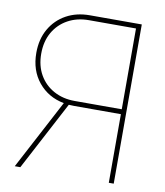

<svg xmlns="http://www.w3.org/2000/svg" viewBox="-82 -796 742 864"><g transform="rotate(10 289.0 -364.0)"><path d="M496.1 0H473.6V-313.5H258.8Q247.1 -313.5 235.4 -314.5L69.3 0H43.9L211.9 -317.9Q139.6 -331.5 95.2 -385.5Q50.8 -439.5 50.8 -519.5Q50.8 -582 77.6 -628.9Q104.5 -675.8 151.4 -701.7Q198.2 -727.5 258.8 -727.5H496.1ZM473.6 -335.9V-705.1H258.8Q204.6 -705.1 162.6 -681.9Q120.6 -658.7 96.9 -617.2Q73.2 -575.7 73.2 -519.5Q73.2 -464.4 96.9 -423.1Q120.6 -381.8 162.6 -358.9Q204.6 -335.9 258.8 -335.9Z"/></g></svg>

Font: Inter Display Thin
Style: Regular
Weight: 100
Designer: Rasmus Andersson
Foundry: rsms
Version: Version 4.000;git-a52131595